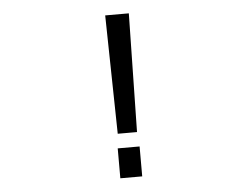

<svg xmlns="http://www.w3.org/2000/svg" viewBox="-52 -796 1104 862"><g transform="rotate(-5 500.0 -365.0)"><path d="M452.1 -732.4H558.6L548.8 -198.2H461.9ZM456.1 2V-132.8H554.7V2Z"/></g></svg>

Font: Gen Shin Gothic Monospace Regular
Style: Regular
Weight: 400
Designer: [Source Han Sans]
Ryoko NISHIZUKA  (kana & ideographs); Paul D. Hunt (Latin, Greek & Cyrillic); Wenlong ZHANG  (bopomofo
Version: Version 1.002.20150607